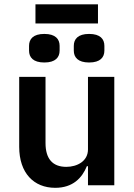

<svg xmlns="http://www.w3.org/2000/svg" viewBox="-20 -882 640 914"><path d="M398.8 0H524.1V-516H398.8V-170.5C398.8 -114.7 347.3 -87.7 295.5 -87.7C230.1 -87.7 196.7 -126.4 196.7 -201V-516H71.4V-183.2C71.4 -58.2 141 12.1 242.9 12.1C326.7 12.1 370.7 -34.8 393.5 -90.9H398.8ZM118.3 -641C118.3 -609.4 137.4 -584.5 191.1 -584.5C244.3 -584.5 263.8 -609.4 263.8 -641V-663.7C263.8 -695.7 244.3 -720.5 191.1 -720.5C137.4 -720.5 118.3 -695.7 118.3 -663.7ZM148.8 -770.2H446.4V-861.5H148.8ZM331.3 -641C331.3 -609.4 350.9 -584.5 404.1 -584.5C457.7 -584.5 476.9 -609.4 476.9 -641V-663.7C476.9 -695.7 457.7 -720.5 404.1 -720.5C350.9 -720.5 331.3 -695.7 331.3 -663.7Z"/></svg>

Font: Margiela Mono SemiBold
Style: Regular
Weight: 600
Designer: Mike Abbink, Paul van der Laan, Pieter van Rosmalen
Foundry: Bold Monday
Version: Version 2.003 2021